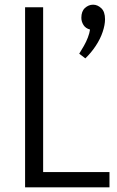

<svg xmlns="http://www.w3.org/2000/svg" viewBox="-20 -799 497 819"><path d="M344 -550 318 -570Q328 -586 338 -603.5Q348 -621 355 -639.5Q362 -658 364 -673Q345 -678 336 -692.5Q327 -707 327 -723Q327 -751 342.5 -765Q358 -779 377 -779Q396 -779 412 -764Q428 -749 428 -717Q428 -693 418 -663Q408 -633 388.5 -603.5Q369 -574 344 -550ZM147 -65H447V0H87V-768H164V-49Z"/></svg>

Font: Yaldevi
Style: Regular
Weight: 400
Designer: Sol Matas, Rajitha Manaperi, Kosala Senevirathne
Foundry: Mooniak
Version: Version 1.100